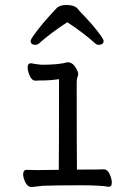

<svg xmlns="http://www.w3.org/2000/svg" viewBox="-20 -745 540 771"><path d="M107 6Q91 6 82 -12.5Q73 -31 73 -45Q73 -63 88 -63L128 -62L216 -63Q217 -110 217 -427Q181 -422 158 -422Q135 -422 123 -421Q108 -421 99.5 -440.5Q91 -460 91 -474Q91 -491 104 -491Q138 -485 148 -485Q217 -485 251 -495Q274 -495 288 -466Q294 -455 294 -449Q294 -442 291 -435.5Q288 -429 288 -416Q288 -129 289 -64Q384 -64 397 -65Q412 -65 420.5 -45.5Q429 -26 429 -12Q429 5 416 5Q381 -1 304 -1Q209 -1 153 1ZM122 -565Q103 -565 103 -581Q103 -585 113 -600Q147 -649 210 -715Q224 -725 247 -725Q277 -725 290 -712L300 -700Q354 -645 384 -603Q396 -586 396 -581Q396 -565 376 -565Q368 -565 362 -571Q314 -614 250 -656L249 -655Q183 -612 137 -571Q131 -565 122 -565Z"/></svg>

Font: LXGW WenKai Mono TC
Style: Regular
Weight: 400
Designer: LXGW / Fontworks Inc.
Foundry: LXGW / Fontworks Inc.
Version: Version 1.330